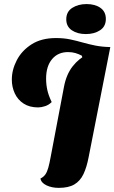

<svg xmlns="http://www.w3.org/2000/svg" viewBox="-20 -888 554 930"><path d="M264.3 22Q230.7 22 205 9.7Q179.3 -2.7 176 -23.3Q191 -30.7 199.7 -43Q208.3 -55.3 214 -75.8Q219.7 -96.3 225.7 -129.3L290 -468Q301.3 -527.7 332 -566.8Q362.7 -606 408.8 -628.3Q455 -650.7 514.3 -660L409.3 -126.7Q400 -77.7 384.2 -44.5Q368.3 -11.3 340.2 5.3Q312 22 264.3 22ZM164.7 -367.7Q123 -367.7 94.5 -386.2Q66 -404.7 51.7 -435.5Q37.3 -466.3 37.3 -502.3Q37.3 -550 61.3 -596.3Q85.3 -642.7 132.8 -673.2Q180.3 -703.7 251.3 -703.7Q288.7 -703.7 319.7 -697.2Q350.7 -690.7 379.7 -682.3Q408.7 -674 441 -667.5Q473.3 -661 514 -660L378.7 -610.3L376.3 -618.3Q361.3 -626.3 345.3 -631Q329.3 -635.7 309.3 -635.7Q260.7 -635.7 232 -601.3Q203.3 -567 203.3 -507Q203.3 -478.3 209.2 -452Q215 -425.7 230.3 -393.7Q216.7 -379.7 198.2 -373.7Q179.7 -367.7 164.7 -367.7ZM395.7 -723Q355 -723 328 -741.3Q301 -759.7 301 -794.3Q301 -831.3 329.8 -849.8Q358.7 -868.3 399.3 -868.3Q440.7 -868.3 466.7 -849.8Q492.7 -831.3 492.7 -796.3Q492.7 -760 464.8 -741.5Q437 -723 395.7 -723Z"/></svg>

Font: Sansita Swashed Light
Style: Regular
Weight: 300
Designer: Pablo Cosgaya
Foundry: Omnibus-Type
Version: Version 1.003